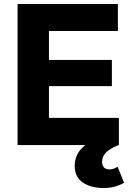

<svg xmlns="http://www.w3.org/2000/svg" viewBox="-20 -726 655 961"><path d="M68 0V-706H225V0ZM188 0V-136H575V0ZM188 -295V-426H540V-295ZM188 -571V-706H570V-571ZM498 215Q435 215 394.5 187.5Q354 160 354 104Q354 52 389 16.5Q424 -19 483 -32L575 0Q536 14 513.5 34.5Q491 55 491 85Q491 102 500.5 112Q510 122 528 122Q540 122 550 118Q560 114 569 109L601 189Q582 200 556.5 207.5Q531 215 498 215Z"/></svg>

Font: Outfit Thin
Style: Bold
Weight: 700
Version: Version 1.100;gftools[0.9.27]